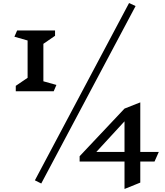

<svg xmlns="http://www.w3.org/2000/svg" viewBox="-20 -1017 1087 1266"><path d="M334 -415H84V-451L162 -504V-750L75 -775L93 -816H343V-781L266 -728V-481L352 -457ZM252 193 210 172 831 -997 874 -977ZM905 48V187L801 229V48H505V13L801 -301L905 -342V-15H1027L999 48ZM801 -217 615 -15H801Z"/></svg>

Font: InknutAntiqua
Style: Medium
Weight: 500
Designer: Claus Eggers Srensen
Foundry: Claus Eggers Srensen
Version: Version 1.000; ttfautohint (v1.2) -l 7 -r 28 -G 50 -x 13 -D 